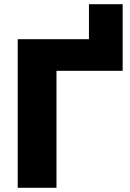

<svg xmlns="http://www.w3.org/2000/svg" viewBox="-20 -891 619 911"><path d="M64 0V-705H402V-871H562V-555H248V0Z"/></svg>

Font: Nunito Sans 12pt Black
Style: Regular
Weight: 900
Designer: Vernon Adams
Foundry: Vernon Adams
Version: Version 3.101;gftools[0.9.27]